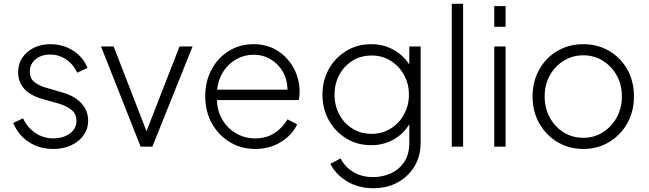

<svg xmlns="http://www.w3.org/2000/svg" viewBox="-20 -777 3439 1017"><path d="M262 12Q188 12 132 -25Q76 -62 50 -126L102 -150Q126 -100 168.5 -72Q211 -44 262 -44Q314 -44 349.5 -69.5Q385 -95 385 -137Q385 -176 356 -197Q327 -218 292 -228L210 -251Q141 -270 108.5 -306.5Q76 -343 76 -394Q76 -439 99 -472.5Q122 -506 160.5 -524.5Q199 -543 247 -543Q313 -543 367 -509Q421 -475 443 -417L389 -392Q368 -437 330 -462.5Q292 -488 246 -488Q198 -488 168 -462.5Q138 -437 138 -398Q138 -360 164 -341Q190 -322 222 -313L311 -287Q375 -269 411 -230Q447 -191 447 -138Q447 -95 423 -61Q399 -27 357 -7.5Q315 12 262 12Z M725 0 515 -531H582L756 -82L931 -531H1000L787 0Z M1332 12Q1257 12 1197 -24.5Q1137 -61 1102 -124Q1067 -187 1067 -267Q1067 -346 1100.5 -408.5Q1134 -471 1192 -507Q1250 -543 1323 -543Q1396 -543 1450.5 -508Q1505 -473 1536 -415.5Q1567 -358 1567 -291Q1567 -269 1563 -247H1129Q1131 -187 1159 -141Q1187 -95 1232.5 -69.5Q1278 -44 1332 -44Q1390 -44 1433 -71.5Q1476 -99 1503 -145L1554 -118Q1527 -61 1467.5 -24.5Q1408 12 1332 12ZM1323 -487Q1274 -487 1232 -463.5Q1190 -440 1163 -398.5Q1136 -357 1130 -302H1503Q1502 -356 1478 -397.5Q1454 -439 1413.5 -463Q1373 -487 1323 -487Z M1958 220Q1878 220 1818 183.5Q1758 147 1730 91L1784 62Q1806 106 1850.5 133.5Q1895 161 1957 161Q2006 161 2049.5 141.5Q2093 122 2120.5 82Q2148 42 2148 -20V-119Q2117 -67 2064 -37.5Q2011 -8 1947 -8Q1872 -8 1813.5 -44Q1755 -80 1721.5 -140.5Q1688 -201 1688 -276Q1688 -350 1721.5 -410.5Q1755 -471 1813.5 -507Q1872 -543 1946 -543Q2011 -543 2063.5 -514Q2116 -485 2148 -435V-531H2208V-20Q2208 50 2175.5 104Q2143 158 2087 189Q2031 220 1958 220ZM1949 -68Q2005 -68 2049.5 -96Q2094 -124 2120 -171Q2146 -218 2146 -276Q2146 -333 2120 -380Q2094 -427 2049.5 -455Q2005 -483 1949 -483Q1891 -483 1846.5 -455Q1802 -427 1777 -380Q1752 -333 1752 -276Q1752 -218 1777 -171Q1802 -124 1846.5 -96Q1891 -68 1949 -68Z M2373 0V-757H2433V0Z M2598 -635V-745H2658V-635ZM2598 0V-531H2658V0Z M3070 12Q2994 12 2933 -24.5Q2872 -61 2836.5 -123.5Q2801 -186 2801 -266Q2801 -345 2836 -408Q2871 -471 2932 -507Q2993 -543 3070 -543Q3146 -543 3207 -507Q3268 -471 3303 -408.5Q3338 -346 3338 -266Q3338 -186 3302 -123Q3266 -60 3205.5 -24Q3145 12 3070 12ZM3070 -47Q3127 -47 3173 -76Q3219 -105 3246.5 -154.5Q3274 -204 3274 -266Q3274 -328 3247 -377Q3220 -426 3173.5 -455Q3127 -484 3070 -484Q3012 -484 2965.5 -455Q2919 -426 2892 -377Q2865 -328 2865 -266Q2865 -204 2892 -154.5Q2919 -105 2965.5 -76Q3012 -47 3070 -47Z"/></svg>

Font: Plus Jakarta Sans Light
Style: Regular
Weight: 300
Designer: Gumpita Rahayu
Foundry: Tokotype
Version: Version 2.006; ttfautohint (v1.8.4.7-5d5b)